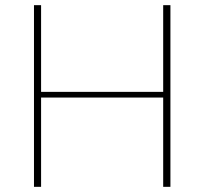

<svg xmlns="http://www.w3.org/2000/svg" viewBox="-20 -723 791 743"><path d="M639.5 0H611.5V-345.5H139V0H111.5V-703H139V-367.5H611.5V-703H639.5Z"/></svg>

Font: Lato Thin
Style: Regular
Weight: 200
Designer: Lukasz Dziedzic
Foundry: tyPoland Lukasz Dziedzic
Version: Version 2.007; 2014-02-27